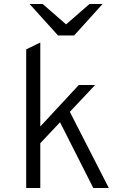

<svg xmlns="http://www.w3.org/2000/svg" viewBox="-20 -933 656 953"><path d="M110 0V-688L180 -722V0ZM179 -221V-304L371 -511H452ZM443 0 272 -338 321 -389 520 0ZM268 -757 127 -913H192L308 -812L424 -913H489L348 -757Z"/></svg>

Font: Overpass Mono Light
Style: Regular
Weight: 300
Monospace: yes
Designer: Delve Withrington, Dave Bailey
Foundry: Delve Fonts LLC
Version: Version 4.000